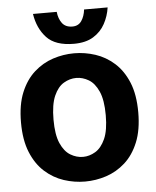

<svg xmlns="http://www.w3.org/2000/svg" viewBox="-54 -797 691 853"><g transform="rotate(-5 291.5 -370.0)"><path d="M291.5 11Q243.5 11 197 -4.2Q150.5 -19.5 112.8 -53.2Q75 -87 52.5 -141.8Q30 -196.5 30 -275Q30 -354 52.5 -408.5Q75 -463 112.8 -496.8Q150.5 -530.5 197 -545.8Q243.5 -561 291.5 -561Q339.5 -561 386 -545.8Q432.5 -530.5 470.2 -496.8Q508 -463 530.5 -408.5Q553 -354 553 -275Q553 -196.5 530.5 -141.8Q508 -87 470.2 -53.2Q432.5 -19.5 386 -4.2Q339.5 11 291.5 11ZM291.5 -99Q320 -99 346.8 -115Q373.5 -131 390.8 -169.2Q408 -207.5 408 -275Q408 -342.5 390.8 -381Q373.5 -419.5 346.8 -435.2Q320 -451 291.5 -451Q262.5 -451 235.8 -435.2Q209 -419.5 192 -381Q175 -342.5 175 -275Q175 -207.5 192 -169.2Q209 -131 235.8 -115Q262.5 -99 291.5 -99ZM295 -603Q212.5 -603 173.8 -644.5Q135 -686 125 -751H231Q234 -720.5 249.2 -700.2Q264.5 -680 295 -680Q321.5 -680 335.5 -700.2Q349.5 -720.5 353 -751H458Q452.5 -712.5 434.2 -678.8Q416 -645 382 -624Q348 -603 295 -603Z"/></g></svg>

Font: Junction
Style: Bold
Weight: 700
Designer: Caroline Hadilaksono
Foundry: Caroline Hadilaksono, Tyler Finck, The League of Moveable Type
Version: Version 2.000; ttfautohint (v1.8.3)